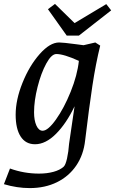

<svg xmlns="http://www.w3.org/2000/svg" viewBox="-51 -726 588 981"><path d="M148 161Q189 161 222 152Q255 143 274 126Q284 117 291.5 83.5Q299 50 302 8L330 -183Q288 -95 235 -42Q182 11 128 11Q80 11 54.5 -28.5Q29 -68 29 -140Q29 -216 64 -303Q99 -390 151.5 -449.5Q204 -509 251 -509Q271 -509 338 -500L376 -495L436 -509L461 -493Q438 -400 421 -287.5Q404 -175 384 -9Q376 65 338.5 120Q301 175 240 205Q179 235 101 235Q36 235 -31 215L0 135Q72 161 148 161ZM167 -58Q194 -58 235 -115.5Q276 -173 310 -257Q344 -341 352 -415Q275 -450 237 -450Q212 -450 185.5 -401.5Q159 -353 141 -282Q123 -211 123 -152Q123 -111 135 -84.5Q147 -58 167 -58ZM517 -673 352 -544H290L194 -679L230 -706L330 -608L492 -705Z"/></svg>

Font: Andada Pro Medium
Style: Italic
Weight: 500
Italic angle: -7°
Designer: Carolina Giovagnoli
Foundry: Huerta Tipografica
Version: Version 3.005; ttfautohint (v1.8.4)